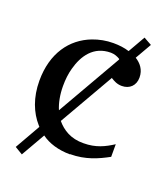

<svg xmlns="http://www.w3.org/2000/svg" viewBox="-122 -647 708 815"><g transform="rotate(20 232.5 -239.0)"><path d="M263 12C333 12 385 -12 431 -37V-94C394 -70 356 -51 301 -51C243 -50 205 -75 178 -107L320 -354V-352C333 -344 348 -335 370 -335C405 -335 429 -358 429 -394C429 -430 409 -453 385 -468L427 -541L391 -561L347 -484C326 -491 301 -494 275 -494C243 -494 212 -488 183 -477C94 -443 34 -361 34 -237C34 -160 59 -100 96 -58C98 -56 100 -54 101 -52L36 62L71 83L133 -25C165 -1 211 13 263 13ZM321 -438V-436L155 -147C143 -175 136 -211 136 -250C136 -279 139 -306 146 -331C163 -394 201 -452 279 -452C295 -452 310 -446 321 -439Z"/></g></svg>

Font: Veleka
Style: Regular
Weight: 400
Designer: Stefan Peev, Context Ltd, 2016; SIL International, 1997-2014.
Foundry: Stefan Peev, Context Ltd, 2016
Version: Version 1.000